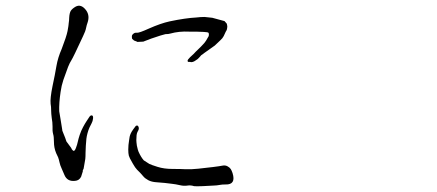

<svg xmlns="http://www.w3.org/2000/svg" viewBox="-20 -671 1540 676"><path d="M274.4 -77.1Q274.4 -77.1 271.5 -71.3V-67.4Q270.5 -63.5 265.6 -48.8Q258.8 -35.2 244.1 -34.2Q216.8 -31.2 207 -54.7Q203.1 -63.5 197.3 -77.1Q191.4 -89.8 189.5 -99.6Q187.5 -109.4 184.6 -117.2L177.7 -131.8Q169.9 -150.4 169.9 -171.9Q169.9 -190.4 167 -199.2Q164.1 -210.9 165 -225.6Q165 -240.2 162.1 -255.9Q160.2 -271.5 160.2 -279.3Q160.2 -295.9 158.2 -305.7Q156.2 -325.2 165 -368.2Q173.8 -409.2 178.7 -438.5Q183.6 -467.8 197.3 -499Q213.9 -542 217.8 -561.5Q221.7 -583 221.7 -586.9V-587.9Q223.6 -599.6 223.6 -608.4Q224.6 -626 229.5 -633.3Q234.4 -640.6 246.1 -647.5Q265.6 -658.2 283.2 -634.8Q296.9 -616.2 288.1 -590.8Q285.2 -583 283.2 -573.2Q281.2 -561.5 272.5 -543.9Q237.3 -467.8 231.4 -459Q225.6 -450.2 219.7 -435.5Q213.9 -420.9 203.1 -389.6Q196.3 -369.1 193.4 -347.7Q187.5 -308.6 188.5 -279.3L193.4 -250L199.2 -213.9Q198.2 -212.9 204.1 -199.2Q210 -185.5 213.9 -172.9L230.5 -150.4Q232.4 -144.5 237.3 -140.6Q242.2 -136.7 247.1 -149.4Q252 -162.1 253.9 -171.9Q255.9 -181.6 260.7 -196.3Q265.6 -210.9 272.5 -223.6Q279.3 -236.3 285.2 -245.1Q291 -253.9 294.9 -259.8Q298.8 -265.6 303.7 -264.6Q308.6 -263.7 307.6 -253.9Q306.6 -244.1 302.7 -237.3Q298.8 -230.5 294.9 -221.7Q291 -212.9 288.1 -202.1Q285.2 -191.4 284.2 -182.6Q283.2 -173.8 282.2 -158.2Q281.2 -142.6 281.2 -133.8Q281.2 -119.1 280.3 -111.3Q278.3 -96.7 274.4 -77.1ZM486.3 -106.4 505.9 -93.8Q511.7 -90.8 534.7 -83.5Q557.6 -76.2 587.4 -76.2Q617.2 -76.2 633.8 -75.2Q650.4 -74.2 678.7 -77.1Q707 -80.1 730.5 -83Q753.9 -85.9 763.7 -87.9Q773.4 -89.8 781.2 -85.4Q789.1 -81.1 792.5 -75.7Q795.9 -70.3 798.8 -61.5Q811.5 -20.5 774.4 -21.5Q761.7 -21.5 757.8 -20.5Q741.2 -17.6 731.4 -17.6Q722.7 -17.6 693.4 -15.6Q669.9 -14.6 663.1 -15.6Q651.4 -19.5 639.6 -17.6Q627.9 -15.6 613.3 -19Q598.6 -22.5 585 -23.9Q571.3 -25.4 560.1 -26.9Q548.8 -28.3 531.2 -29.3Q513.7 -30.3 502 -36.6Q490.2 -43 484.4 -50.3Q478.5 -57.6 473.6 -62.5Q468.8 -67.4 462.4 -73.7Q456.1 -80.1 447.8 -94.7Q439.5 -109.4 437.5 -113.3Q435.5 -117.2 433.6 -123Q431.6 -130.9 431.6 -144.5Q431.6 -160.2 434.6 -177.7Q435.5 -190.4 440.4 -201.2Q442.4 -206.1 449.2 -215.8Q456.1 -225.6 458 -227.5Q462.9 -230.5 465.8 -227.5Q468.8 -224.6 468.8 -218.8Q468.8 -213.9 464.8 -208Q461.9 -203.1 460.9 -195.3Q460 -184.6 460 -177.7Q460 -171.9 461.9 -158.2Q465.8 -140.6 467.8 -136.7Q476.6 -117.2 486.3 -106.4ZM714.8 -543.9Q716.8 -553.7 712.9 -556.6Q710.9 -557.6 697.3 -558.6Q693.4 -558.6 669.9 -559.6Q654.3 -559.6 646.5 -559.6Q610.4 -561.5 579.1 -552.7Q573.2 -550.8 562.5 -550.8Q557.6 -549.8 544.9 -545.9Q532.2 -542 512.7 -535.2Q485.4 -524.4 484.4 -524.4Q483.4 -524.4 463.9 -523.4Q462.9 -524.4 452.1 -528.3Q450.2 -529.3 445.3 -534.2Q444.3 -537.1 444.3 -543Q444.3 -547.9 449.2 -551.8Q454.1 -556.6 461.9 -555.7Q469.7 -554.7 503.9 -570.3Q545.9 -588.9 577.1 -595.7Q632.8 -607.4 670.9 -609.4Q686.5 -611.3 700.2 -611.3Q712.9 -610.4 727.5 -608.4L770.5 -596.7Q775.4 -591.8 778.3 -587.9Q779.3 -585.9 780.3 -578.1Q780.3 -572.3 778.3 -565.4Q776.4 -563.5 767.6 -543.9Q763.7 -536.1 755.9 -529.3Q745.1 -519.5 736.3 -510.7L699.2 -484.4Q693.4 -479.5 688.5 -476.6Q685.5 -473.6 680.7 -467.8Q676.8 -462.9 669.9 -459Q665 -455.1 659.2 -453.1Q654.3 -452.1 653.3 -452.1Q650.4 -453.1 645.5 -453.1Q640.6 -452.1 640.6 -457Q639.6 -460 649.4 -469.7Q661.1 -480.5 662.1 -481.4Q663.1 -483.4 687.5 -506.8Q701.2 -520.5 705.1 -527.3Z"/></svg>

Font: ToneOZ-YinPZ-Tsuipita-TC
Style: Regular
Weight: 400
Designer: ÂÆ£ÂøóÂáåJeffrey Xuan(jeffreyx@gmail.com, ToneOZ.com) ÈòøÂù§(cjkFonts)
Foundry: ToneOZ
Version: Version 0.24071